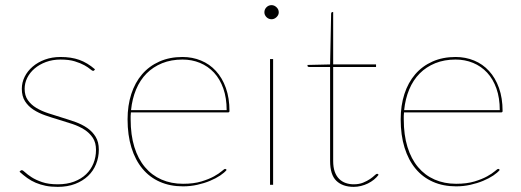

<svg xmlns="http://www.w3.org/2000/svg" viewBox="-20 -720 2031 748"><path d="M348 -447Q346 -444 343 -444Q339 -444 331.2 -450.8Q323.5 -457.5 308.8 -465.8Q294 -474 271.5 -481Q249 -488 216 -488Q185 -488 159.2 -478.5Q133.5 -469 115 -453.2Q96.5 -437.5 86.2 -417Q76 -396.5 76 -374Q76 -347.5 88.5 -329.8Q101 -312 121.2 -299.8Q141.5 -287.5 167.5 -279Q193.5 -270.5 220.5 -262.2Q247.5 -254 273.5 -244.8Q299.5 -235.5 319.8 -221.5Q340 -207.5 352.5 -187.2Q365 -167 365 -137Q365 -107 354.2 -80.5Q343.5 -54 323 -34.5Q302.5 -15 272.8 -3.5Q243 8 205 8Q178.5 8 157.8 3.8Q137 -0.5 119.2 -8Q101.5 -15.5 86.2 -26.5Q71 -37.5 56 -51L59 -54Q60.5 -55.5 61.5 -56.2Q62.5 -57 65 -57Q69 -57 78 -48.5Q87 -40 103.2 -29.5Q119.5 -19 144.2 -10.5Q169 -2 205 -2Q241 -2 268.8 -12.5Q296.5 -23 315.5 -41.2Q334.5 -59.5 344.2 -83.8Q354 -108 354 -136Q354 -164.5 341.5 -183.2Q329 -202 308.8 -215Q288.5 -228 262.5 -236.8Q236.5 -245.5 209.5 -253.5Q182.5 -261.5 156.5 -270.5Q130.5 -279.5 110.2 -292.8Q90 -306 77.5 -325.5Q65 -345 65 -374Q65 -398.5 76 -420.8Q87 -443 107 -460.2Q127 -477.5 154.8 -487.8Q182.5 -498 216 -498Q257.5 -498 289 -486.8Q320.5 -475.5 350 -450Z M691 -498Q729.5 -498 763 -484.2Q796.5 -470.5 821.2 -443.5Q846 -416.5 860 -377.2Q874 -338 874 -287Q874 -284.5 872.2 -283.2Q870.5 -282 868 -282H490Q489 -275 489 -268.5V-255Q489 -194 503.5 -147.2Q518 -100.5 544.8 -68.8Q571.5 -37 609.2 -20.5Q647 -4 693 -4Q734.5 -4 764.2 -13Q794 -22 813.8 -33Q833.5 -44 843.8 -53Q854 -62 857 -62Q859 -62 861 -60L863 -58Q854.5 -47.5 837.8 -36.2Q821 -25 798.2 -15.5Q775.5 -6 748.5 0Q721.5 6 693 6Q642.5 6 602.5 -11.8Q562.5 -29.5 534.8 -63Q507 -96.5 492 -145Q477 -193.5 477 -255Q477 -309 491.5 -353.8Q506 -398.5 533.5 -430.5Q561 -462.5 600.8 -480.2Q640.5 -498 691 -498ZM691 -488Q647 -488 611.8 -473.8Q576.5 -459.5 551 -433.8Q525.5 -408 510.2 -371.5Q495 -335 490.5 -291H863Q863 -338.5 850 -375.2Q837 -412 813.8 -437Q790.5 -462 759 -475Q727.5 -488 691 -488Z M1044 -490V0H1032V-490ZM1066 -672Q1066 -661.5 1057.2 -653.2Q1048.5 -645 1038 -645Q1026.5 -645 1018.2 -653.2Q1010 -661.5 1010 -672Q1010 -683.5 1018.2 -691.8Q1026.5 -700 1038 -700Q1048.5 -700 1057.2 -691.8Q1066 -683.5 1066 -672Z M1358 8Q1315 8 1290.5 -15.5Q1266 -39 1266 -93V-459H1185Q1178 -459 1178 -464V-467L1266 -469L1270 -666Q1270 -668.5 1271.2 -670.8Q1272.5 -673 1275 -673H1278V-469H1445V-459H1278V-93Q1278 -68 1284.2 -50.8Q1290.5 -33.5 1301.5 -22.8Q1312.5 -12 1327 -7Q1341.5 -2 1358 -2Q1379 -2 1394.8 -8.5Q1410.5 -15 1421.5 -22.5Q1432.5 -30 1439.2 -36.5Q1446 -43 1449 -43Q1451 -43 1453 -41L1455 -39Q1447.5 -29 1436.8 -20.2Q1426 -11.5 1413.2 -5.2Q1400.5 1 1386.2 4.5Q1372 8 1358 8Z M1755 -498Q1793.5 -498 1827 -484.2Q1860.5 -470.5 1885.2 -443.5Q1910 -416.5 1924 -377.2Q1938 -338 1938 -287Q1938 -284.5 1936.2 -283.2Q1934.5 -282 1932 -282H1554Q1553 -275 1553 -268.5V-255Q1553 -194 1567.5 -147.2Q1582 -100.5 1608.8 -68.8Q1635.5 -37 1673.2 -20.5Q1711 -4 1757 -4Q1798.5 -4 1828.2 -13Q1858 -22 1877.8 -33Q1897.5 -44 1907.8 -53Q1918 -62 1921 -62Q1923 -62 1925 -60L1927 -58Q1918.5 -47.5 1901.8 -36.2Q1885 -25 1862.2 -15.5Q1839.5 -6 1812.5 0Q1785.5 6 1757 6Q1706.5 6 1666.5 -11.8Q1626.5 -29.5 1598.8 -63Q1571 -96.5 1556 -145Q1541 -193.5 1541 -255Q1541 -309 1555.5 -353.8Q1570 -398.5 1597.5 -430.5Q1625 -462.5 1664.8 -480.2Q1704.5 -498 1755 -498ZM1755 -488Q1711 -488 1675.8 -473.8Q1640.5 -459.5 1615 -433.8Q1589.5 -408 1574.2 -371.5Q1559 -335 1554.5 -291H1927Q1927 -338.5 1914 -375.2Q1901 -412 1877.8 -437Q1854.5 -462 1823 -475Q1791.5 -488 1755 -488Z"/></svg>

Font: Lato TR Hairline
Style: Regular
Weight: 250
Designer: Lukasz Dziedzic
Foundry: Lukasz Dziedzic
Version: Version 1.104 2013